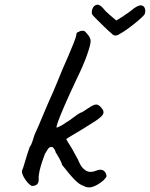

<svg xmlns="http://www.w3.org/2000/svg" viewBox="-20 -800 643 824"><path d="M117 -2Q109 -5 99 -16Q89 -27 81.5 -41Q74 -55 74 -66Q79 -77 87 -105Q95 -133 107 -168Q115 -179 119.5 -194Q124 -209 128 -221Q136 -238 146.5 -262.5Q157 -287 167.5 -312.5Q178 -338 186 -356Q199 -384 208.5 -406.5Q218 -429 227.5 -452Q237 -475 248 -502Q261 -531 273.5 -560.5Q286 -590 295.5 -613.5Q305 -637 307 -647Q307 -655 310 -659Q313 -663 318 -663Q322 -667 328.5 -667.5Q335 -668 339 -668Q345 -667 357 -651.5Q369 -636 369 -624Q369 -608 353.5 -564Q338 -520 310 -463Q275 -389 255.5 -343.5Q236 -298 228.5 -276.5Q221 -255 223 -252Q223 -252 235 -257Q247 -262 263 -274Q274 -280 287 -290Q300 -300 312.5 -308.5Q325 -317 333 -319Q343 -326 354.5 -333Q366 -340 372 -344Q389 -354 398.5 -350.5Q408 -347 417 -335Q428 -322 422.5 -310.5Q417 -299 390 -281Q369 -267 341 -250Q313 -233 291 -220Q269 -207 264 -203Q264 -203 272.5 -188.5Q281 -174 289 -162Q297 -146 307 -129Q317 -112 319 -105Q330 -79 348.5 -68Q367 -57 391 -67Q409 -74 419 -70.5Q429 -67 434 -56Q438 -48 437 -43Q436 -38 424 -26Q402 -7 380 1Q358 9 339 -2Q322 -7 301.5 -27.5Q281 -48 246 -93Q246 -97 241.5 -106.5Q237 -116 234 -121Q230 -129 224.5 -137.5Q219 -146 219 -146Q218 -152 214.5 -158Q211 -164 205 -169Q193 -171 186.5 -161.5Q180 -152 173 -140Q168 -127 161 -106.5Q154 -86 149.5 -65.5Q145 -45 146 -32Q147 -18 140 -10Q133 -2 117 -2ZM493 -654Q485 -648 476 -647.5Q467 -647 459 -656Q447 -666 428.5 -684Q410 -702 394 -718Q378 -734 375 -739Q372 -751 377.5 -764Q383 -777 395.5 -779.5Q408 -782 424 -763Q431 -753 447 -739.5Q463 -726 479 -712Q491 -719 506.5 -729Q522 -739 535.5 -749Q549 -759 556 -765Q578 -780 589 -776.5Q600 -773 602.5 -761Q605 -749 601 -740Q600 -736 587 -724Q574 -712 556.5 -698Q539 -684 522 -672Q505 -660 493 -654Z"/></svg>

Font: Caveat Medium
Style: Regular
Weight: 500
Designer: Pablo Impallari
Foundry: Pablo Impallari
Version: Version 2.000